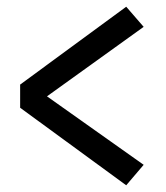

<svg xmlns="http://www.w3.org/2000/svg" viewBox="-20 -592 494 572"><path d="M356 -572 40 -340V-271L356 -40L408 -101L120 -305L408 -512Z"/></svg>

Font: FEC Monospace Regular
Style: Regular
Weight: 500
Designer: Jonathan Pinhorn
Foundry: FEC
Version: Version 0.1